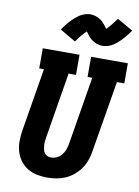

<svg xmlns="http://www.w3.org/2000/svg" viewBox="-105 -1050 816 1127"><g transform="rotate(10 303.5 -487.0)"><path d="M256 8Q224 8 193.5 1.5Q163 -5 137.5 -21Q112 -37 94.5 -61.5Q77 -86 68.5 -115Q60 -144 60.5 -176Q61 -208 66 -240L128 -615H100V-735H319V-615H275L210 -221Q208 -209 207 -197Q206 -185 207 -173.5Q208 -162 210.5 -150.5Q213 -139 219.5 -130Q226 -121 236.5 -116.5Q247 -112 259 -112Q277 -112 294 -120.5Q311 -129 322.5 -143.5Q334 -158 340 -175Q346 -192 349 -209L416 -615H388V-735H607V-615H563L492 -190Q488 -163 478.5 -136Q469 -109 452.5 -85.5Q436 -62 413.5 -43Q391 -24 364.5 -12.5Q338 -1 310.5 3.5Q283 8 256 8ZM279 -807 185 -862Q194 -875 203 -886.5Q212 -898 220 -907.5Q228 -917 236.5 -925.5Q245 -934 253 -941Q261 -948 272 -956Q283 -964 294 -969Q305 -974 317.5 -977Q330 -980 342 -980Q347 -980 353 -979Q359 -978 364.5 -977Q370 -976 375.5 -974Q381 -972 386 -970Q391 -968 395.5 -965Q400 -962 404 -959.5Q408 -957 413 -952.5Q418 -948 421.5 -944Q425 -940 428.5 -936Q432 -932 434.5 -928.5Q437 -925 440 -921Q443 -917 446 -912Q454 -919 459.5 -925Q465 -931 472 -939.5Q479 -948 487 -958.5Q495 -969 505 -982L599 -928Q590 -915 581 -903.5Q572 -892 563.5 -882.5Q555 -873 547 -864.5Q539 -856 531 -849Q523 -842 512 -834Q501 -826 490 -821Q479 -816 466.5 -813Q454 -810 442 -810Q436 -810 430.5 -810.5Q425 -811 419.5 -812.5Q414 -814 408.5 -815.5Q403 -817 398 -819.5Q393 -822 388.5 -825Q384 -828 380 -830.5Q376 -833 371 -837.5Q366 -842 362 -846Q358 -850 355 -854Q352 -858 349.5 -861.5Q347 -865 343.5 -869.5Q340 -874 337 -877Q330 -870 324.5 -864.5Q319 -859 312 -850.5Q305 -842 296.5 -831.5Q288 -821 279 -807Z"/></g></svg>

Font: Iosevka Curly Slab HvExObl
Style: Regular
Weight: 900
Width: 7
Italic angle: -9°
Monospace: yes
Designer: Belleve Invis
Foundry: Belleve Invis
Version: Version 11.1.0; ttfautohint (v1.8.3)